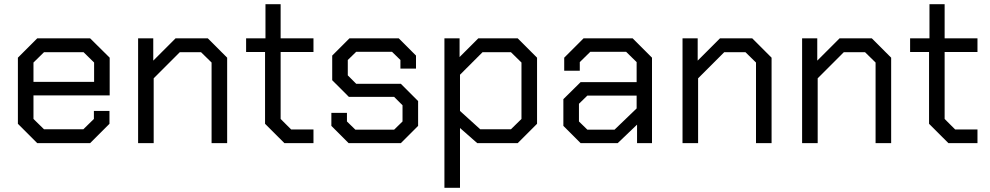

<svg xmlns="http://www.w3.org/2000/svg" viewBox="-20 -680 4703 912"><path d="M65 -92V-406L157 -498H408L501 -406V-227H139V-115L189 -66H376L426 -115V-153H500V-92L408 0H157ZM427 -291V-383L377 -432H189L139 -383V-291Z M636 -498H708V-392L814 -498H967L1059 -406V0H985V-383L935 -432H834L710 -308V0H636Z M1239 -92V-433H1149V-498H1241V-660H1313V-498H1469V-433H1313V-115L1363 -65H1469V0H1331Z M1554 -82V-144H1628V-103L1668 -64H1852L1892 -103V-180L1852 -220H1637L1558 -299V-416L1640 -498H1874L1956 -416V-354H1882V-395L1842 -434H1672L1632 -395V-322L1672 -282H1884L1966 -200V-82L1884 0H1636Z M2091 -498H2163V-409L2252 -498H2439L2531 -406V-92L2439 0H2247L2165 -72V212H2091ZM2407 -66 2457 -115V-383L2407 -432H2272L2165 -325V-153L2261 -66Z M2656 -82V-209L2738 -290H3004V-385L2954 -434H2784L2734 -385V-344H2660V-406L2752 -498H2985L3077 -406V0H3006V-88L2914 0H2738ZM2899 -64 3004 -165V-226H2770L2730 -187V-103L2770 -64Z M3222 -498H3294V-392L3400 -498H3553L3645 -406V0H3571V-383L3521 -432H3420L3296 -308V0H3222Z M3790 -498H3862V-392L3968 -498H4121L4213 -406V0H4139V-383L4089 -432H3988L3864 -308V0H3790Z M4393 -92V-433H4303V-498H4395V-660H4467V-498H4623V-433H4467V-115L4517 -65H4623V0H4485Z"/></svg>

Font: Chakra Petch
Style: Regular
Weight: 400
Designer: Katatrad Aksorn Co.,Ltd.
Foundry: Cadson Demak Co.,Ltd.
Version: Version 1.000; ttfautohint (v1.6)